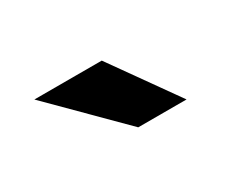

<svg xmlns="http://www.w3.org/2000/svg" viewBox="-38 -820 397 327"><g transform="rotate(-30 160.0 -656.0)"><path d="M261 -591.5H166L36.5 -721H169Z"/></g></svg>

Font: Roberto Sans Medium
Style: Regular
Weight: 500
Designer: Google (font) & Cristiano Sobral (main changes)
Version: Version 1.000;October 12, 2021;FontCreator 14.0.0.2814 64-bi